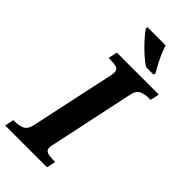

<svg xmlns="http://www.w3.org/2000/svg" viewBox="-310 -991 1051 1051"><g transform="rotate(45 215.5 -465.5)"><path d="M-22 0 -11 -52H1Q31 -52 55 -62.5Q79 -73 88 -113L191 -594Q194 -607 195 -615.5Q196 -624 196 -628Q196 -650 177.5 -656Q159 -662 129 -662H117L128 -714H453L442 -662H430Q399 -662 374.5 -651.5Q350 -641 342 -600L242 -129Q239 -115 236.5 -104Q234 -93 234 -86Q234 -64 253 -58Q272 -52 301 -52H313L302 0ZM298 -771Q271 -788 240.5 -816Q210 -844 184.5 -872.5Q159 -901 146 -921L149 -931H289Q296 -907 308.5 -879Q321 -851 334.5 -825.5Q348 -800 358 -784L355 -771Z"/></g></svg>

Font: Noto Serif SemiCondensed
Style: Bold Italic
Weight: 700
Width: 4
Italic angle: -12°
Designer: Monotype Design Team
Foundry: Monotype Imaging Inc.
Version: Version 2.014